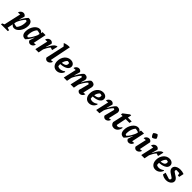

<svg xmlns="http://www.w3.org/2000/svg" viewBox="573 -3074 5580 5580"><g transform="rotate(45 3363.0 -284.0)"><path d="M284 11Q243 11 213.5 -10.5Q184 -32 171 -69V-106Q241 -72 336 -68L292 -54Q322 -79 345.5 -118Q369 -157 384 -204Q399 -251 404 -301.5Q409 -352 402 -401L416 -382Q398 -394 381 -402Q364 -410 343 -414L365 -417Q316 -372 272.5 -301.5Q229 -231 190 -133L167 -155Q209 -265 258 -351Q307 -437 373 -504Q450 -509 491 -466Q532 -423 532 -331Q532 -265 511.5 -204Q491 -143 456 -94.5Q421 -46 377 -17.5Q333 11 284 11ZM-64 195 -56 152Q-17 133 10.5 123Q38 113 66 107L226 150L216 195ZM-5 195 143 -466 161 -404Q129 -401 100 -399.5Q71 -398 43 -396Q49 -430 69 -454.5Q89 -479 115.5 -492Q142 -505 170 -505Q198 -505 223 -490Q248 -475 263 -445L215 -282L227 -276L130 195Z M743 5Q667 10 626.5 -32.5Q586 -75 586 -167Q586 -233 606 -294Q626 -355 660.5 -403.5Q695 -452 739.5 -480Q784 -508 833 -508Q873 -508 902.5 -487.5Q932 -467 946 -429L945 -392Q876 -426 780 -431L825 -445Q795 -420 771 -381Q747 -342 732.5 -295Q718 -248 713 -197.5Q708 -147 715 -97L701 -116Q718 -105 736 -96.5Q754 -88 774 -85L752 -82Q801 -127 844.5 -197.5Q888 -268 928 -366L950 -344Q908 -234 858.5 -147.5Q809 -61 743 5ZM977 -31 953 -92Q981 -95 1010.5 -98.5Q1040 -102 1071 -104Q1064 -69 1044.5 -44Q1025 -19 998 -5.5Q971 8 943 8Q913 8 889 -8.5Q865 -25 851 -57L901 -216L887 -222L953 -499H1076Z M1154 0 1258 -466 1276 -404Q1252 -402 1226.5 -400.5Q1201 -399 1158 -396Q1164 -430 1184 -454.5Q1204 -479 1230.5 -492Q1257 -505 1285 -505Q1313 -505 1338 -490Q1363 -475 1377 -445L1326 -263L1339 -259L1288 0ZM1292 -88 1278 -139Q1334 -273 1382 -356Q1430 -439 1473.5 -474.5Q1517 -510 1560 -505L1518 -325L1435 -350Q1397 -307 1361.5 -242.5Q1326 -178 1292 -88Z M1691 -623 1612 -711Q1661 -732 1714.5 -741.5Q1768 -751 1825 -749ZM1682 -33 1655 -92Q1688 -94 1717.5 -97Q1747 -100 1775 -104Q1768 -69 1748 -44Q1728 -19 1700.5 -5Q1673 9 1645 9Q1616 9 1591.5 -8Q1567 -25 1554 -57L1699 -711L1825 -749Z M2031 12Q1947 12 1897 -47.5Q1847 -107 1847 -206Q1847 -270 1866.5 -325Q1886 -380 1920.5 -421.5Q1955 -463 2002 -486.5Q2049 -510 2104 -510Q2174 -510 2217 -474.5Q2260 -439 2260 -380Q2260 -337 2234.5 -304Q2209 -271 2164.5 -249Q2120 -227 2062 -216Q2004 -205 1938 -205V-257Q2046 -267 2091.5 -294Q2137 -321 2137 -376Q2137 -408 2125 -435L2163 -399Q2134 -411 2103 -417.5Q2072 -424 2038 -424L2077 -433Q2043 -408 2019.5 -371.5Q1996 -335 1983.5 -286.5Q1971 -238 1971 -176Q1971 -154 1975 -130.5Q1979 -107 1987 -84L1965 -133Q1983 -115 2009 -106Q2035 -97 2066 -97Q2104 -97 2143.5 -112Q2183 -127 2221 -157L2236 -139Q2212 -69 2156.5 -28.5Q2101 12 2031 12Z M2740 -88 2727 -139Q2752 -201 2780 -257.5Q2808 -314 2837.5 -362Q2867 -410 2896 -445Q2925 -480 2951 -499Q2962 -501 2970.5 -502Q2979 -503 2988 -503Q3040 -503 3069.5 -476Q3099 -449 3099 -403Q3099 -395 3098 -386Q3097 -377 3095 -367L3031 -94Q3057 -96 3074 -98.5Q3091 -101 3109 -104Q3102 -69 3082 -44Q3062 -19 3035 -5.5Q3008 8 2980 8Q2951 8 2926.5 -8.5Q2902 -25 2888 -57L2974 -386L2982 -363Q2965 -380 2950 -389.5Q2935 -399 2914 -405L2940 -412Q2882 -357 2831 -276Q2780 -195 2740 -88ZM2321 0 2426 -466 2444 -404Q2420 -402 2395 -400.5Q2370 -399 2325 -396Q2332 -430 2351.5 -454.5Q2371 -479 2397.5 -492Q2424 -505 2452 -505Q2481 -505 2505.5 -490Q2530 -475 2545 -445L2493 -263L2506 -259L2455 0ZM2602 0 2690 -390 2701 -363Q2684 -380 2669 -389.5Q2654 -399 2633 -405L2660 -412Q2601 -355 2549.5 -274Q2498 -193 2459 -88L2446 -139Q2470 -201 2498.5 -257.5Q2527 -314 2556.5 -362Q2586 -410 2615 -445Q2644 -480 2671 -499Q2682 -502 2691 -503Q2700 -504 2708 -504Q2755 -504 2783.5 -478.5Q2812 -453 2812 -411Q2812 -402 2810.5 -392.5Q2809 -383 2805 -373L2774 -263L2787 -259L2737 0Z M3364 12Q3280 12 3230 -47.5Q3180 -107 3180 -206Q3180 -270 3199.5 -325Q3219 -380 3253.5 -421.5Q3288 -463 3335 -486.5Q3382 -510 3437 -510Q3507 -510 3550 -474.5Q3593 -439 3593 -380Q3593 -337 3567.5 -304Q3542 -271 3497.5 -249Q3453 -227 3395 -216Q3337 -205 3271 -205V-257Q3379 -267 3424.5 -294Q3470 -321 3470 -376Q3470 -408 3458 -435L3496 -399Q3467 -411 3436 -417.5Q3405 -424 3371 -424L3410 -433Q3376 -408 3352.5 -371.5Q3329 -335 3316.5 -286.5Q3304 -238 3304 -176Q3304 -154 3308 -130.5Q3312 -107 3320 -84L3298 -133Q3316 -115 3342 -106Q3368 -97 3399 -97Q3437 -97 3476.5 -112Q3516 -127 3554 -157L3569 -139Q3545 -69 3489.5 -28.5Q3434 12 3364 12Z M3940 -57 4025 -386 4034 -363Q4017 -380 4002 -389.5Q3987 -399 3966 -405L3993 -412Q3935 -359 3884 -278Q3833 -197 3792 -88L3779 -139Q3803 -201 3831.5 -257.5Q3860 -314 3889.5 -362Q3919 -410 3948 -445Q3977 -480 4004 -499Q4014 -501 4022.5 -502Q4031 -503 4040 -503Q4091 -503 4121 -476Q4151 -449 4151 -403Q4151 -395 4150 -386Q4149 -377 4146 -367L4083 -94Q4109 -96 4126 -98.5Q4143 -101 4161 -104Q4154 -69 4134 -44Q4114 -19 4087 -5.5Q4060 8 4032 8Q4003 8 3978.5 -8.5Q3954 -25 3940 -57ZM3654 0 3759 -466 3777 -404Q3753 -402 3728 -400.5Q3703 -399 3658 -396Q3665 -430 3684.5 -454.5Q3704 -479 3730.5 -492Q3757 -505 3785 -505Q3814 -505 3838.5 -490Q3863 -475 3878 -445L3826 -263L3839 -259L3788 0Z M4384 12Q4330 12 4294 -19Q4258 -50 4251 -101L4327 -443H4451L4375 -63L4372 -126Q4399 -100 4430 -100Q4459 -100 4489 -121Q4519 -142 4543 -182L4566 -173Q4551 -87 4502 -37.5Q4453 12 4384 12ZM4253 -419 4264 -472 4443 -608H4485L4462 -495H4620L4604 -419Z M4788 5Q4712 10 4671.5 -32.5Q4631 -75 4631 -167Q4631 -233 4651 -294Q4671 -355 4705.5 -403.5Q4740 -452 4784.5 -480Q4829 -508 4878 -508Q4918 -508 4947.5 -487.5Q4977 -467 4991 -429L4990 -392Q4921 -426 4825 -431L4870 -445Q4840 -420 4816 -381Q4792 -342 4777.5 -295Q4763 -248 4758 -197.5Q4753 -147 4760 -97L4746 -116Q4763 -105 4781 -96.5Q4799 -88 4819 -85L4797 -82Q4846 -127 4889.5 -197.5Q4933 -268 4973 -366L4995 -344Q4953 -234 4903.5 -147.5Q4854 -61 4788 5ZM5022 -31 4998 -92Q5026 -95 5055.5 -98.5Q5085 -102 5116 -104Q5109 -69 5089.5 -44Q5070 -19 5043 -5.5Q5016 8 4988 8Q4958 8 4934 -8.5Q4910 -25 4896 -57L4946 -216L4932 -222L4998 -499H5121Z M5343 -33 5316 -92Q5349 -94 5378.5 -97Q5408 -100 5436 -104Q5429 -69 5408.5 -44Q5388 -19 5361 -5Q5334 9 5306 9Q5277 9 5253 -8Q5229 -25 5215 -57L5307 -466L5325 -404Q5290 -403 5263 -401Q5236 -399 5207 -396Q5214 -430 5233.5 -454.5Q5253 -479 5279.5 -492.5Q5306 -506 5334 -506Q5362 -506 5386.5 -490.5Q5411 -475 5426 -445ZM5418 -763Q5443 -740 5461 -709.5Q5479 -679 5484 -647Q5463 -622 5432 -603.5Q5401 -585 5368 -581Q5343 -601 5325 -632.5Q5307 -664 5301 -697Q5323 -721 5354 -739Q5385 -757 5418 -763Z M5507 0 5611 -466 5629 -404Q5605 -402 5579.5 -400.5Q5554 -399 5511 -396Q5517 -430 5537 -454.5Q5557 -479 5583.5 -492Q5610 -505 5638 -505Q5666 -505 5691 -490Q5716 -475 5730 -445L5679 -263L5692 -259L5641 0ZM5645 -88 5631 -139Q5687 -273 5735 -356Q5783 -439 5826.5 -474.5Q5870 -510 5913 -505L5871 -325L5788 -350Q5750 -307 5714.5 -242.5Q5679 -178 5645 -88Z M6091 12Q6007 12 5957 -47.5Q5907 -107 5907 -206Q5907 -270 5926.5 -325Q5946 -380 5980.5 -421.5Q6015 -463 6062 -486.5Q6109 -510 6164 -510Q6234 -510 6277 -474.5Q6320 -439 6320 -380Q6320 -337 6294.5 -304Q6269 -271 6224.5 -249Q6180 -227 6122 -216Q6064 -205 5998 -205V-257Q6106 -267 6151.5 -294Q6197 -321 6197 -376Q6197 -408 6185 -435L6223 -399Q6194 -411 6163 -417.5Q6132 -424 6098 -424L6137 -433Q6103 -408 6079.5 -371.5Q6056 -335 6043.5 -286.5Q6031 -238 6031 -176Q6031 -154 6035 -130.5Q6039 -107 6047 -84L6025 -133Q6043 -115 6069 -106Q6095 -97 6126 -97Q6164 -97 6203.5 -112Q6243 -127 6281 -157L6296 -139Q6272 -69 6216.5 -28.5Q6161 12 6091 12Z M6351 -51 6371 -138 6595 -68 6558 -70Q6573 -73 6585.5 -81Q6598 -89 6606 -100Q6614 -111 6614 -123Q6614 -143 6592 -160.5Q6570 -178 6538 -197.5Q6506 -217 6474.5 -239.5Q6443 -262 6421 -292Q6399 -322 6399 -361Q6399 -406 6427.5 -439Q6456 -472 6505 -490Q6554 -508 6615 -508Q6652 -508 6690.5 -501Q6729 -494 6766 -479L6723 -396Q6684 -406 6641.5 -411Q6599 -416 6555 -416Q6537 -416 6519 -415.5Q6501 -415 6483 -413L6546 -422Q6534 -414 6526.5 -402Q6519 -390 6519 -377Q6519 -358 6540.5 -340.5Q6562 -323 6594 -304Q6626 -285 6658 -262.5Q6690 -240 6712 -211Q6734 -182 6734 -143Q6734 -101 6706 -66.5Q6678 -32 6632 -11.5Q6586 9 6530 9Q6481 9 6432 -7Q6383 -23 6351 -51ZM6680 -332 6645 -479H6766L6735 -332Z"/></g></svg>

Font: Piazzolla Thin ExtraBold
Style: Italic
Weight: 800
Italic angle: -11.3°
Version: Version 2.005